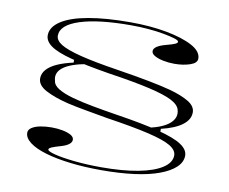

<svg xmlns="http://www.w3.org/2000/svg" viewBox="-80 -824 1123 940"><g transform="rotate(10 481.5 -354.0)"><path d="M480 15Q396 15 325 6.5Q254 -2 201.5 -17.5Q149 -33 120 -55Q91 -77 91 -103Q91 -118 107 -128.5Q123 -139 149 -144Q175 -149 205 -149Q234 -149 259.5 -144Q285 -139 301 -130Q317 -121 317 -107Q317 -95 304.5 -85Q292 -75 269 -68Q234 -58 220.5 -52Q207 -46 207 -40Q207 -31 244 -21.5Q281 -12 343 -5.5Q405 1 477 1Q583 1 659.5 -13.5Q736 -28 777.5 -55Q819 -82 819 -118Q819 -144 786 -164Q753 -184 675 -202.5Q597 -221 464 -241Q409 -251 357 -260Q305 -269 262 -279Q193 -296 150 -319Q107 -342 107 -376Q107 -400 124.5 -420Q142 -440 175.5 -455Q209 -470 255 -480V-500L324 -485Q240 -470 204.5 -442.5Q169 -415 181 -376Q183 -355 210 -338.5Q237 -322 282 -309.5Q327 -297 383.5 -286.5Q440 -276 503 -266Q640 -245 720.5 -224Q801 -203 836.5 -179.5Q872 -156 872 -126Q872 -94 844.5 -68Q817 -42 766 -23Q715 -4 642.5 5.5Q570 15 480 15ZM673 -230Q744 -246 775.5 -274.5Q807 -303 797 -340Q791 -365 754.5 -384Q718 -403 640.5 -421Q563 -439 435 -458Q313 -478 241.5 -497Q170 -516 138.5 -538.5Q107 -561 107 -590Q107 -631 153.5 -661.5Q200 -692 287 -707.5Q374 -723 495 -723Q594 -723 675 -708Q756 -693 804.5 -667Q853 -641 853 -605Q853 -583 819 -571.5Q785 -560 741 -560Q712 -560 685.5 -565.5Q659 -571 642.5 -580.5Q626 -590 626 -603Q626 -628 686 -644Q717 -652 729 -657.5Q741 -663 741 -669Q741 -676 720 -682.5Q699 -689 664 -695.5Q629 -702 586.5 -705.5Q544 -709 501 -709Q339 -709 247.5 -679.5Q156 -650 156 -597Q156 -573 186 -554.5Q216 -536 285 -518.5Q354 -501 470 -483Q566 -468 633 -455Q700 -442 741 -431Q800 -415 836 -393.5Q872 -372 872 -341Q872 -305 836 -278Q800 -251 732 -235V-213Z"/></g></svg>

Font: Kalnia Expanded ExtraLight
Style: Regular
Weight: 250
Width: 7
Designer: Frida Medrano
Foundry: Frida Medrano
Version: Version 1.105